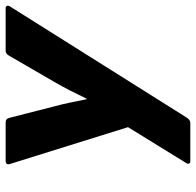

<svg xmlns="http://www.w3.org/2000/svg" viewBox="-27 -668 695 681"><g transform="rotate(-90 320.5 -327.5)"><path d="M88 0Q83 0 81 -4.5Q79 -9 83 -15L210 -221L79 -641Q77 -647 80 -651Q83 -655 90 -655H227Q240 -655 243 -642L283 -485Q291 -456 297 -427Q303 -398 309 -368H311Q325 -397 340 -426.5Q355 -456 372 -485L463 -642Q466 -648 470.5 -651.5Q475 -655 481 -655H632Q638 -655 640 -650.5Q642 -646 639 -641L244 -13Q240 -7 235.5 -3.5Q231 0 224 0Z"/></g></svg>

Font: Sofia Sans Semi Condensed Black
Style: Italic
Weight: 900
Italic angle: -9°
Version: Version 4.100